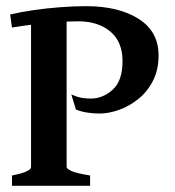

<svg xmlns="http://www.w3.org/2000/svg" viewBox="-20 -599 564 619"><path d="M491.2 -420.4Q491.2 -373.5 473.1 -338.4Q455.1 -303.2 425.8 -279.8Q396.5 -256.3 363.3 -244.6Q330.1 -232.9 300.3 -232.9Q279.8 -232.9 259.5 -236.3Q239.3 -239.7 224.6 -246.1L210 -294.4Q229 -286.1 242.9 -283.7Q256.8 -281.2 272.5 -281.2Q311.5 -281.2 343.3 -309.8Q375 -338.4 375 -401.9Q375 -464.8 335.4 -497.6Q295.9 -530.3 231.9 -530.3Q200.7 -530.3 161.9 -527.3Q123 -524.4 85.2 -519.8Q47.4 -515.1 18.6 -510.3L12.7 -552.2Q45.4 -560.1 87.2 -566.2Q128.9 -572.3 173.3 -575.7Q217.8 -579.1 257.8 -579.1Q362.3 -579.1 426.8 -538.3Q491.2 -497.6 491.2 -420.4ZM18.6 0V-33.2Q80.1 -45.4 80.1 -60.5V-532.2H194.8V-60.5Q194.8 -55.2 209.2 -48.1Q223.6 -41 270.5 -33.2V0Z"/></svg>

Font: Dai Banna SIL SemiBold
Style: Regular
Weight: 600
Designer: Victor Gaultney
Foundry: SIL International
Version: Version 4.000